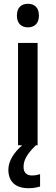

<svg xmlns="http://www.w3.org/2000/svg" viewBox="-20 -765 293 1011"><path d="M127 -745C93 -745 69 -726 69 -683C69 -641 93 -621 127 -621C161 -621 185 -641 185 -683C185 -726 161 -745 127 -745ZM104 114C104 76 124 44 169 0H178V-539H75V0H97C57 34 24 81 24 128C24 190 60 226 130 226C156 226 175 222 191 217V152C181 155 167 159 148 159C120 159 104 143 104 114Z"/></svg>

Font: Noto Sans Arabic SemCond Med
Style: Regular
Weight: 500
Width: 4
Designer: Monotype Design Team, Nadine Chahine, Nizar Qandah and Khaled Hosny
Foundry: Monotype Imaging Inc.
Version: Version 2.012